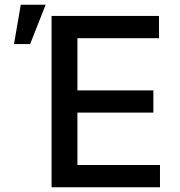

<svg xmlns="http://www.w3.org/2000/svg" viewBox="-20 -795 762 815"><path d="M198.9 -727.3H654.8V-632.8H308.6V-411.2H631V-317.1H308.6V-94.5H659.1V0H198.9ZM68.2 -774.9H173.7L108 -608H39.4Z"/></svg>

Font: Cannonade Med
Style: Regular
Weight: 500
Designer: Rasmus Andersson
Foundry: rsms
Version: Version 3.012;git-f93a4a705